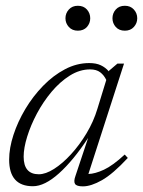

<svg xmlns="http://www.w3.org/2000/svg" viewBox="-20 -652 508 682"><path d="M248 -27 293 -162Q240.5 -82 189.5 -36.2Q138.5 9.5 97 9.5Q12.5 9.5 12.5 -85Q12.5 -126 27.8 -172.8Q43 -219.5 70 -264.8Q97 -310 133 -347Q169 -384 210.8 -406Q252.5 -428 297 -428Q321.5 -428 338 -420.2Q354.5 -412.5 366.5 -398.5L367 -400.5L397 -426H420.5L294 -34Q317.5 -34.5 349.2 -49.2Q381 -64 423 -103L434 -91Q381 -34 342.2 -12Q303.5 10 274.5 10Q252 10 246.5 1.2Q241 -7.5 248 -27ZM64 -95.5Q64 -33 118 -33Q142 -33 172 -52Q202 -71 232.2 -104Q262.5 -137 287.5 -178.8Q312.5 -220.5 326 -265.5L357.5 -368Q349.5 -385 336 -395.2Q322.5 -405.5 300 -405.5Q263 -405.5 228 -383.5Q193 -361.5 163.2 -326Q133.5 -290.5 111.2 -248.8Q89 -207 76.5 -166.5Q64 -126 64 -95.5ZM256.5 -543Q236.5 -543 224.5 -556.2Q212.5 -569.5 212.5 -587Q212.5 -605 224.5 -618.2Q236.5 -631.5 256.5 -631.5Q277 -631.5 288.8 -618.2Q300.5 -605 300.5 -587Q300.5 -569.5 288.8 -556.2Q277 -543 256.5 -543ZM423.5 -543Q403 -543 391.2 -556.2Q379.5 -569.5 379.5 -587Q379.5 -605 391.2 -618.2Q403 -631.5 423.5 -631.5Q443.5 -631.5 455.5 -618.2Q467.5 -605 467.5 -587Q467.5 -569.5 455.5 -556.2Q443.5 -543 423.5 -543Z"/></svg>

Font: Newsreader 16pt Light
Style: Italic
Weight: 300
Italic angle: -17°
Designer: Hugues Gentile
Foundry: Production Type
Version: Version 1.003; ttfautohint (v1.8.3)